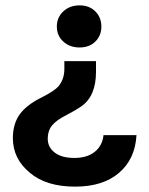

<svg xmlns="http://www.w3.org/2000/svg" viewBox="-20 -488 557 716"><path d="M28 27Q28 -26 53.5 -61.5Q79 -97 136 -125Q183 -149 198 -166Q220 -193 220 -231V-260H338V-220Q338 -130 284 -92Q261 -76 228 -59Q190 -40 174 -20Q158 0 158 29Q158 61 184 81Q210 101 257 101Q305 101 333.5 78Q362 55 366 16H489Q484 105 424 156.5Q364 208 260 208Q152 208 91 156Q28 104 28 27ZM277 -468Q313 -468 335.5 -445.5Q358 -423 358 -389Q358 -355 335.5 -333Q313 -311 277 -311Q240 -311 216 -333Q192 -355 192 -389Q192 -423 216 -445.5Q240 -468 277 -468Z"/></svg>

Font: Karla Neue
Style: Bold
Weight: 700
Designer: Jonathan Pinhorn
Foundry: PYRS Fontlab Ltd. / Made with FontLab
Version: Version 1.000;PS 001.001;hotconv 1.0.56